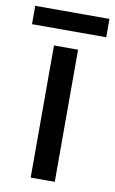

<svg xmlns="http://www.w3.org/2000/svg" viewBox="-98 -726 462 770"><g transform="rotate(10 133.0 -341.0)"><path d="M181.6 0H83.5V-538.1H181.6ZM284.2 -681.6V-606.9H-18.1V-681.6Z"/></g></svg>

Font: Open Sans Medium
Style: Regular
Weight: 500
Designer: Monotype Design Team
Foundry: Monotype Imaging Inc.
Version: Version 3.000